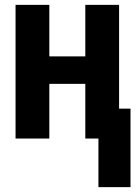

<svg xmlns="http://www.w3.org/2000/svg" viewBox="-20 -570 570 790"><path d="M385 200H517V-123H470V-550H331V-338H183V-550H44V0H183V-225H331V0H385Z"/></svg>

Font: Noto Sans Mono Condensed ExtraBold
Style: Regular
Weight: 800
Width: 3
Designer: Monotype Design Team
Foundry: Monotype Imaging Inc.
Version: Version 2.014